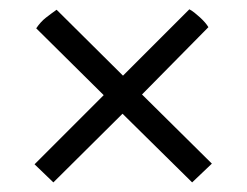

<svg xmlns="http://www.w3.org/2000/svg" viewBox="-20 -460 519 404"><path d="M52.7 -114.3 198.2 -259.8 56.2 -400.4Q65.4 -414.1 76.7 -422.9Q87.9 -431.6 99.1 -439.5L238.8 -300.8L378.4 -440.4Q383.3 -438 389.2 -433.3Q395 -428.7 400.9 -423.3Q406.7 -418 411.4 -412.6Q416 -407.2 418.5 -402.8L278.8 -261.2L425.8 -115.7L384.3 -76.2L237.8 -220.7L92.3 -76.2Z"/></svg>

Font: Fjord
Style: One
Weight: 400
Designer: Viktoriya Grabowska
Foundry: Viktoriya Grabowska
Version: Version 1.002